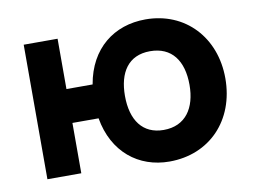

<svg xmlns="http://www.w3.org/2000/svg" viewBox="-66 -649 1003 759"><g transform="rotate(-10 435.5 -270.0)"><path d="M557 15C718 15 831 -102 831 -271C831 -435 720 -555 560 -555C434 -555 334 -479 310 -338H205V-540H69V0H205V-202H310C334 -63 433 15 557 15ZM428 -271C428 -364 468 -428 556 -428C643 -428 687 -367 687 -270C687 -177 644 -112 556 -112C472 -112 428 -173 428 -271Z"/></g></svg>

Font: Eudonet ExtraBold
Style: Regular
Weight: 800
Designer: Mikhail Sharanda
Foundry: Mikhail Sharanda
Version: Version 4.503;Glyphs 3.1.2 (3151)